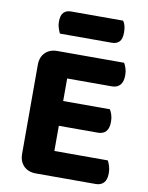

<svg xmlns="http://www.w3.org/2000/svg" viewBox="-89 -873 726 939"><g transform="rotate(10 273.5 -403.0)"><path d="M155 2Q117 2 94.5 -20.5Q72 -43 72 -81V-523Q72 -561 94.5 -583.5Q117 -606 155 -606H486Q492 -596 497 -581Q502 -566 502 -547Q502 -514 487.5 -498Q473 -482 447 -482H225V-370H457Q463 -360 468 -345Q473 -330 473 -311Q473 -278 459 -262.5Q445 -247 419 -247H225V-122H490Q496 -112 501 -96Q506 -80 506 -61Q506 -28 491.5 -13Q477 2 452 2ZM152 -692Q147 -702 142 -717Q137 -732 137 -748Q137 -781 150.5 -794.5Q164 -808 187 -808H445Q453 -798 456.5 -783.5Q460 -769 460 -752Q460 -719 446.5 -705.5Q433 -692 410 -692Z"/></g></svg>

Font: Baloo Bhai 2
Style: Bold
Weight: 700
Designer: Supriya Tembe, Noopur Datye and Ek Type
Foundry: Ek Type
Version: Version 1.640;PS 1.000;hotconv 16.6.51;makeotf.lib2.5.65220;